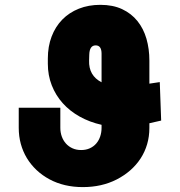

<svg xmlns="http://www.w3.org/2000/svg" viewBox="-20 -757 736 787"><path d="M56.8 -233V-315.3H227.3V-233Q227.3 -214.1 233.3 -197.4Q239.3 -180.8 250.4 -168.5Q261.4 -156.2 277.2 -149.1Q293 -142 312.5 -142Q332.4 -142 348 -149.1Q363.6 -156.2 374.3 -168.5Q384.9 -180.8 390.6 -197.4Q396.3 -214.1 396.3 -233V-245.4Q347.3 -256.4 306.6 -279.1Q266 -301.8 237 -334.2Q208.1 -366.5 192.1 -407.5Q176.1 -448.5 176.1 -495.7V-517Q176.1 -566.8 191.6 -607.2Q207 -647.7 235.3 -676.7Q263.5 -705.6 303.3 -721.4Q343 -737.2 391.3 -737.2Q442.8 -737.2 480.6 -719.5Q518.5 -701.7 543.3 -670.8Q568.2 -639.9 580.3 -598.2Q592.3 -556.5 592.3 -508.5V-414.1Q611.2 -416.9 634.9 -420.5L640.6 -262.8Q626.8 -259.6 614.7 -256.9Q602.6 -254.3 592.3 -251.8V-233Q592.3 -197.4 583.1 -166Q573.9 -134.6 556.5 -107.8Q539.1 -81 514.2 -59.1Q489.3 -37.3 458.1 -21.3Q397 9.9 319.6 9.9Q242.2 9.9 182.9 -22Q153.1 -38 129.6 -60.2Q106.2 -82.4 90 -109.2Q73.9 -136 65.3 -167.3Q56.8 -198.5 56.8 -233ZM396.3 -419.7V-536.9Q396.3 -571 372.2 -571Q346.9 -571 345.9 -532.7L345.2 -509.2Q343 -447.1 396.3 -419.7Z"/></svg>

Font: Inter P Black
Style: Regular
Weight: 900
Designer: Rasmus Andersson
Foundry: rsms
Version: Version 3.018;git-588b23468